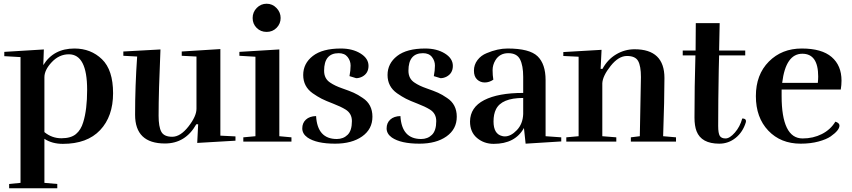

<svg xmlns="http://www.w3.org/2000/svg" viewBox="-20 -759 4568 1029"><path d="M379 -499Q467 -499 526.5 -441.5Q586 -384 586 -259.5Q586 -135 516.5 -61.5Q447 12 317 12Q259 12 218 -15V221L287 227V250H29V227L90 221V-453L3 -458V-481L215 -494L212 -410Q267 -499 379 -499ZM218 -345V-51Q258 -18 309 -18Q360 -18 387 -40.5Q414 -63 426 -104Q447 -171 447 -278Q447 -468 349 -468Q297 -468 257.5 -426Q218 -384 218 -345Z M830 -139Q830 -80 844.5 -53Q859 -26 903 -26Q947 -26 990 -81Q1033 -136 1033 -176V-456L954 -460V-483L1161 -496V-32L1242 -28V-5L1037 7L1042 -93H1032Q974 10 864 10Q704 10 704 -144Q704 -298 715 -456L641 -460V-483L840 -494Q830 -268 830 -139Z M1542 0H1284V-23L1349 -29V-455L1263 -460V-481L1477 -494V-29L1542 -23ZM1484 -662.5Q1484 -632 1462.5 -610Q1441 -588 1409 -588Q1377 -588 1355.5 -609.5Q1334 -631 1334 -662.5Q1334 -694 1356 -716.5Q1378 -739 1409 -739Q1440 -739 1462 -716Q1484 -693 1484 -662.5Z M1785 -14Q1820 -14 1843 -36.5Q1866 -59 1866 -110Q1866 -151 1832 -172Q1806 -188 1765.5 -203.5Q1725 -219 1703.5 -230Q1682 -241 1656 -259Q1605 -295 1605 -357Q1605 -419 1656.5 -459Q1708 -499 1807 -499Q1869 -499 1912 -472.5Q1955 -446 1955 -406Q1955 -366 1921 -348Q1905 -340 1889 -340L1853 -351Q1859 -382 1859 -407.5Q1859 -433 1843 -453.5Q1827 -474 1795 -474Q1717 -474 1717 -380Q1717 -337 1750 -316Q1775 -299 1814 -285.5Q1853 -272 1875.5 -262Q1898 -252 1924 -234Q1976 -200 1976 -133.5Q1976 -67 1921 -28Q1866 11 1776 11Q1676 11 1628 -22Q1600 -42 1600 -71Q1600 -100 1619.5 -118Q1639 -136 1674 -137Q1681 -14 1785 -14Z M2237 -14Q2272 -14 2295 -36.5Q2318 -59 2318 -110Q2318 -151 2284 -172Q2258 -188 2217.5 -203.5Q2177 -219 2155.5 -230Q2134 -241 2108 -259Q2057 -295 2057 -357Q2057 -419 2108.5 -459Q2160 -499 2259 -499Q2321 -499 2364 -472.5Q2407 -446 2407 -406Q2407 -366 2373 -348Q2357 -340 2341 -340L2305 -351Q2311 -382 2311 -407.5Q2311 -433 2295 -453.5Q2279 -474 2247 -474Q2169 -474 2169 -380Q2169 -337 2202 -316Q2227 -299 2266 -285.5Q2305 -272 2327.5 -262Q2350 -252 2376 -234Q2428 -200 2428 -133.5Q2428 -67 2373 -28Q2318 11 2228 11Q2128 11 2080 -22Q2052 -42 2052 -71Q2052 -100 2071.5 -118Q2091 -136 2126 -137Q2133 -14 2237 -14Z M2784 -234Q2668 -234 2638 -173Q2625 -147 2625 -108Q2625 -41 2671 -30Q2678 -28 2686 -28Q2718 -28 2750 -61.5Q2782 -95 2784 -148ZM2624 -332Q2602 -317 2578 -317Q2554 -317 2537 -333Q2520 -349 2520 -380.5Q2520 -412 2539 -437Q2558 -462 2588 -474Q2647 -499 2700 -499Q2818 -499 2861 -457.5Q2904 -416 2904 -330V-29L2988 -23V-1L2797 11L2788 -73Q2741 12 2626 12Q2574 12 2536.5 -19.5Q2499 -51 2499 -108Q2500 -184 2575 -222.5Q2650 -261 2784 -261V-347Q2784 -408 2767 -441Q2750 -474 2704 -474Q2658 -474 2635 -436Q2620 -411 2620 -383Q2620 -355 2624 -332Z M3409 -29 3415 -346Q3415 -405 3400 -432Q3385 -459 3340 -459Q3295 -459 3252.5 -405.5Q3210 -352 3208 -313V-29L3283 -23V0H3015V-23L3081 -29V-455L2999 -459V-480L3204 -492L3199 -390H3209Q3236 -440 3282 -467.5Q3328 -495 3381 -495Q3541 -495 3541 -341Q3541 -230 3534 -29L3603 -23V0H3361V-23Z M3835 11Q3739 11 3713 -56Q3702 -85 3702 -129Q3702 -295 3707 -462H3639V-488H3708L3709 -635H3837L3834 -488H3974V-462H3834L3832 -381Q3829 -219 3829 -84Q3829 -45 3837.5 -31Q3846 -17 3868.5 -17Q3891 -17 3918.5 -48.5Q3946 -80 3958 -124Q3978 -124 3978 -110Q3978 -107 3977 -103Q3961 -51 3922.5 -20Q3884 11 3835 11Z M4365 -349Q4365 -471 4280 -471Q4191 -471 4172 -315H4363Q4365 -335 4365 -349ZM4271 11Q4164 11 4097.5 -59Q4031 -129 4031 -244Q4031 -359 4100.5 -429Q4170 -499 4277 -499Q4384 -499 4437 -453.5Q4490 -408 4490 -327Q4490 -304 4486 -279H4169V-244Q4169 -132 4197 -74.5Q4225 -17 4281.5 -17Q4338 -17 4384.5 -40.5Q4431 -64 4457 -107Q4479 -100 4479 -86Q4479 -61 4432 -28Q4409 -12 4366.5 -0.5Q4324 11 4271 11Z"/></svg>

Font: Rufina
Style: Bold
Weight: 700
Designer: Martin Sommaruga
Foundry: Martin Sommaruga
Version: Version 1.001